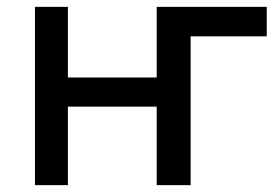

<svg xmlns="http://www.w3.org/2000/svg" viewBox="-20 -540 817 560"><path d="M82 0H178V-229H437V0H536V-434H758V-520H437V-314H178V-520H82Z"/></svg>

Font: Fixel Display Medium
Style: Regular
Weight: 500
Designer: AlfaBravo + MacPaw
Foundry: Kyrylo Tkachov, Marchela Mozhyna, Serhii Makarenko, Maria Weinstein, Zakhar Kryvoshyya
Version: Version 1.211